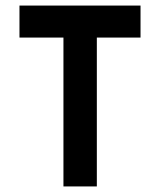

<svg xmlns="http://www.w3.org/2000/svg" viewBox="-20 -670 575 690"><path d="M50 -535H208V0H328V-535H485V-650H50Z"/></svg>

Font: Grotesk 03
Style: Bold
Weight: 500
Designer: Frank Adebiaye, contributions by Jérémy Landes, Ariel Martín Pérez
Foundry: Velvetyne Type Foundry
Version: Version 3.000;Glyphs 3.1.2 (3150)